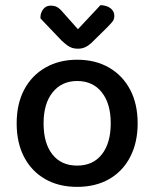

<svg xmlns="http://www.w3.org/2000/svg" viewBox="-20 -715 601 749"><path d="M517 -234Q517 -159 488 -103Q459 -47 406 -16.5Q353 14 281 14Q209 14 156 -16.5Q103 -47 74 -102.5Q45 -158 45 -234Q45 -310 74.5 -365.5Q104 -421 157.5 -451.5Q211 -482 281 -482Q352 -482 405 -451.5Q458 -421 487.5 -365.5Q517 -310 517 -234ZM281 -399Q221 -399 185.5 -355Q150 -311 150 -234Q150 -156 184.5 -112.5Q219 -69 281 -69Q343 -69 377.5 -113Q412 -157 412 -234Q412 -311 377 -355Q342 -399 281 -399ZM229 -663 284 -601 372 -695Q397 -694 411.5 -682.5Q426 -671 426 -653Q426 -639 417.5 -629Q409 -619 395 -605L336 -547Q324 -536 311.5 -530.5Q299 -525 284 -525Q272 -525 262 -528Q252 -531 242.5 -538Q233 -545 220 -557L138 -643Q137 -655 141.5 -666.5Q146 -678 155 -685.5Q164 -693 178 -693Q193 -693 203.5 -687Q214 -681 229 -663Z"/></svg>

Font: Baloo Bhaijaan 2 Medium
Style: Regular
Weight: 500
Designer: Sanskriti Dholi, Noopur Datye and Ek Type
Foundry: Ek Type
Version: Version 1.701